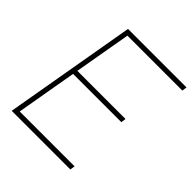

<svg xmlns="http://www.w3.org/2000/svg" viewBox="-194 -843 974 974"><g transform="rotate(45 293.5 -355.5)"><path d="M477.5 -352.5H131.3L74.7 -26.4H468.3L464.4 0H43.5L167 -710.9H586.9L583 -684.6H189L135.7 -378.9H481Z"/></g></svg>

Font: TypoPRO Roboto
Style: Italic
Weight: 250
Italic angle: -12°
Designer: Google
Version: Version 2.136; 2016